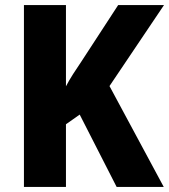

<svg xmlns="http://www.w3.org/2000/svg" viewBox="-20 -734 664 754"><path d="M623 0 410 -396 624 -714H444L300 -493C277 -459 255 -426 239 -395V-714H74V0H239V-246L293 -284L438 0Z"/></svg>

Font: Noto Sans Lao Looped SemiCondensed ExtraBold
Style: Regular
Weight: 800
Width: 4
Designer: Mark Frömberg, Ben Mitchell
Foundry: The Fontpad Ltd
Version: Version 1.002